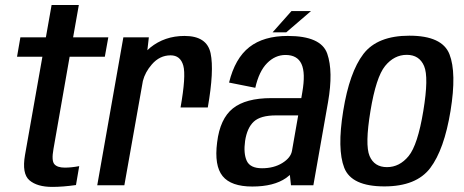

<svg xmlns="http://www.w3.org/2000/svg" viewBox="-20 -745 1866 772"><path d="M190 6.5Q129.5 6.5 98.5 -20Q67.5 -46.5 80.5 -121.5L150.5 -517H48.5L62 -595H164.5L187.5 -725H297L274 -595H415.5L401.5 -517H260L195 -146Q186.5 -99 198.5 -85Q210.5 -71 240.5 -71Q267 -71 298.5 -77L285.5 -1Q233 6.5 190 6.5Z M706 -313Q728.5 -440 717 -481.2Q705.5 -522.5 666 -522.5Q622 -522.5 590.5 -486Q563.5 -455 554.5 -419.5L480 0H371L476 -595H578.5L572.5 -543Q578 -548.5 584 -553.5Q642 -600.5 722 -600.5Q812 -600.5 826.8 -530.8Q841.5 -461 815.5 -313Z M1150 0 1145.5 -41.5Q1138.5 -35.5 1130.5 -29.5Q1081 5 994.5 5Q909 5 875 -37Q841 -79 853 -172.5Q864.5 -267.5 916.2 -309Q968 -350.5 1071 -350.5H1191.5L1195.5 -374Q1209 -451.5 1192.2 -487.8Q1175.5 -524 1128 -524Q1086.5 -524 1054 -491.2Q1021.5 -458.5 1006.5 -392L901 -413Q925 -510.5 982.5 -555.5Q1040 -600.5 1137 -600.5Q1271 -600.5 1295.8 -529.2Q1320.5 -458 1299 -334.5L1240 0ZM1154 -138.5 1179 -281H1089.5Q1027.5 -281 1000.5 -256Q973.5 -231 965.5 -178.5Q958.5 -128 972.2 -98.2Q986 -68.5 1033.5 -68.5Q1081 -68.5 1115 -89.5Q1149 -110.5 1154 -138.5ZM1076 -615 1152 -700.5H1230.5L1131 -615Z M1525.5 4.5Q1393.5 4.5 1364.2 -70.2Q1335 -145 1360 -299Q1385 -454.5 1441.2 -528Q1497.5 -601.5 1626 -601.5Q1758 -601.5 1787.2 -527Q1816.5 -452.5 1791.5 -299Q1766 -143.5 1710 -69.5Q1654 4.5 1525.5 4.5ZM1536 -73Q1586.5 -73 1623 -117.5Q1659.5 -162 1682 -298.5Q1704.5 -434.5 1685.2 -479.5Q1666 -524.5 1615.5 -524.5Q1565 -524.5 1528.5 -479.8Q1492 -435 1469.5 -298.5Q1447 -162.5 1466 -117.8Q1485 -73 1536 -73Z"/></svg>

Font: Anybody Medium
Style: Italic
Weight: 500
Italic angle: -10°
Designer: Tyler Finck
Foundry: Etcetera Type Company
Version: Version 1.010; ttfautohint (v1.8.3) -l 8 -r 50 -G 200 -x 14 